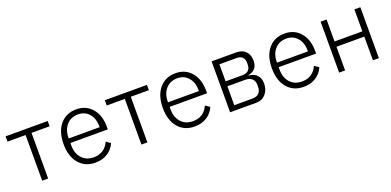

<svg xmlns="http://www.w3.org/2000/svg" viewBox="-6 -1166 3703 1818"><g transform="rotate(-20 1845.5 -256.5)"><path d="M207 0V-460H24.9V-513.2H449.2V-460H267.1V0Z M741.7 12.2Q637.7 12.2 576.7 -59.6Q515.6 -131.3 515.6 -255.9Q515.6 -380.4 576.4 -452.6Q637.2 -524.9 739.7 -524.9Q838.4 -524.9 897.7 -455.3Q957 -385.7 957 -272.9V-244.1H580.1V-219.2Q580.1 -139.2 624 -90.1Q668 -41 744.6 -41Q798.3 -41 837.6 -66.9Q877 -92.8 897.9 -142.1L941.9 -111.8Q917 -54.7 865 -21.2Q813 12.2 741.7 12.2ZM580.1 -290H891.6V-298.8Q891.6 -377.4 849.9 -425.8Q808.1 -474.1 739.7 -474.1Q667.5 -474.1 623.8 -424.8Q580.1 -375.5 580.1 -295.9Z M1207 0V-460H1024.9V-513.2H1449.2V-460H1267.1V0Z M1741.7 12.2Q1637.7 12.2 1576.7 -59.6Q1515.6 -131.3 1515.6 -255.9Q1515.6 -380.4 1576.4 -452.6Q1637.2 -524.9 1739.7 -524.9Q1838.4 -524.9 1897.7 -455.3Q1957 -385.7 1957 -272.9V-244.1H1580.1V-219.2Q1580.1 -139.2 1624 -90.1Q1668 -41 1744.6 -41Q1798.3 -41 1837.6 -66.9Q1877 -92.8 1897.9 -142.1L1941.9 -111.8Q1917 -54.7 1865 -21.2Q1813 12.2 1741.7 12.2ZM1580.1 -290H1891.6V-298.8Q1891.6 -377.4 1849.9 -425.8Q1808.1 -474.1 1739.7 -474.1Q1667.5 -474.1 1623.8 -424.8Q1580.1 -375.5 1580.1 -295.9Z M2100.6 0V-513.2H2348.6Q2408.7 -513.2 2442.6 -478.5Q2476.6 -443.8 2476.6 -383.8Q2476.6 -288.1 2382.8 -271V-268.1Q2439 -262.2 2467.8 -230.7Q2496.6 -199.2 2496.6 -147.9Q2496.6 -84 2460.2 -42Q2423.8 0 2361.8 0ZM2160.6 -290H2332Q2370.1 -290 2390.9 -310.3Q2411.6 -330.6 2411.6 -365.2V-390.1Q2411.6 -422.9 2391.6 -442.4Q2371.6 -461.9 2335 -461.9H2160.6ZM2160.6 -49.8H2345.7Q2386.2 -49.8 2408.9 -72.5Q2431.6 -95.2 2431.6 -132.8V-159.2Q2431.6 -195.8 2407.7 -218Q2383.8 -240.2 2339.8 -240.2H2160.6Z M2840.3 12.2Q2736.3 12.2 2675.3 -59.6Q2614.3 -131.3 2614.3 -255.9Q2614.3 -380.4 2675 -452.6Q2735.8 -524.9 2838.4 -524.9Q2937 -524.9 2996.3 -455.3Q3055.7 -385.7 3055.7 -272.9V-244.1H2678.7V-219.2Q2678.7 -139.2 2722.7 -90.1Q2766.6 -41 2843.3 -41Q2897 -41 2936.3 -66.9Q2975.6 -92.8 2996.6 -142.1L3040.5 -111.8Q3015.6 -54.7 2963.6 -21.2Q2911.6 12.2 2840.3 12.2ZM2678.7 -290H2990.2V-298.8Q2990.2 -377.4 2948.5 -425.8Q2906.7 -474.1 2838.4 -474.1Q2766.1 -474.1 2722.4 -424.8Q2678.7 -375.5 2678.7 -295.9Z M3199.2 0V-513.2H3259.3V-292H3539.6V-513.2H3599.6V0H3539.6V-238.8H3259.3V0Z"/></g></svg>

Font: Anuphan Light
Style: Regular
Weight: 300
Designer: Mike Abbink, Paul van der Laan, Pieter van Rosmalen, Mint Tantisuwanna
Foundry: Bold Monday; Cadson Demak
Version: Version 3.002;hotconv 1.0.109;makeotfexe 2.5.65596